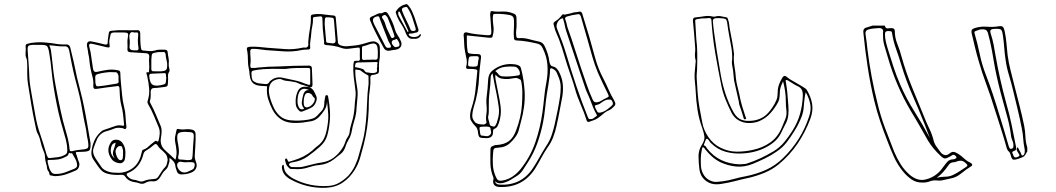

<svg xmlns="http://www.w3.org/2000/svg" viewBox="-20 -858 5040 916"><path d="M817 -96Q824 -119 822 -139.5Q820 -160 816 -179Q813 -195 816 -209Q819 -223 822 -237Q824 -244 829 -243Q846 -239 863.5 -241Q881 -243 898 -239Q912 -235 913 -220Q914 -192 912 -165Q910 -138 909 -111Q909 -101 914 -88Q922 -70 915.5 -55.5Q909 -41 891 -34Q867 -25 842 -26Q828 -28 824 -40Q823 -45 820.5 -51Q818 -57 817 -63Q816 -78 808 -87.5Q800 -97 789 -105Q788 -100 788.5 -95Q789 -90 788 -86Q785 -76 782 -66Q779 -56 770 -48Q762 -41 756 -32Q750 -23 745 -14Q739 -4 730.5 2Q722 8 709 7Q690 5 674 14Q662 22 646 17Q639 14 631.5 12.5Q624 11 616 10Q603 7 593.5 1Q584 -5 577 -16Q572 -24 560 -24Q542 -23 524.5 -24Q507 -25 490 -30Q474 -35 464 -45Q454 -55 446 -67Q436 -82 425.5 -97Q415 -112 416 -133Q419 -161 429.5 -185.5Q440 -210 461 -229Q468 -236 476.5 -238.5Q485 -241 493 -244Q511 -250 529 -256.5Q547 -263 566 -258Q572 -257 572 -264Q570 -289 567 -313.5Q564 -338 557 -363Q553 -381 552 -400Q551 -419 550 -438Q549 -450 538 -447Q514 -444 489.5 -441Q465 -438 441 -434Q424 -431 425 -448Q427 -471 421 -492.5Q415 -514 411 -536Q408 -553 406.5 -570Q405 -587 401 -603Q400 -612 398.5 -621Q397 -630 395 -638Q392 -666 418 -660Q434 -657 449 -653.5Q464 -650 479 -646Q487 -645 490.5 -646.5Q494 -648 494 -658Q494 -669 496 -679.5Q498 -690 499 -700Q500 -710 510 -711Q542 -715 573.5 -714Q605 -713 636 -714Q649 -715 649 -698Q649 -682 649.5 -665.5Q650 -649 652 -632Q653 -625 654.5 -621.5Q656 -618 663 -617Q677 -616 691 -614.5Q705 -613 719 -617Q730 -621 742 -621Q754 -621 766 -621Q779 -621 780 -609Q781 -596 784 -582Q787 -568 785 -554Q784 -542 788 -530Q791 -519 785 -512Q781 -505 781.5 -496.5Q782 -488 782 -480Q782 -452 778 -447.5Q774 -443 748 -441Q740 -440 731 -439Q722 -438 714 -438Q701 -438 699 -423Q699 -411 699 -399Q699 -387 695 -376Q694 -372 696 -369Q698 -366 699 -363Q712 -339 722.5 -314Q733 -289 744 -263Q751 -249 751 -233Q751 -217 748 -202Q742 -168 763 -146Q776 -133 790 -121Q804 -109 817 -96ZM599 -663Q599 -656 599 -649.5Q599 -643 598 -638Q597 -626 602.5 -622Q608 -618 617 -618H626Q645 -615 640 -635Q636 -659 639 -686Q640 -693 639 -698.5Q638 -704 630 -703Q622 -702 612.5 -704.5Q603 -707 598 -693Q596 -685 597.5 -677Q599 -669 599 -663ZM534 -34Q564 -31 591 -43Q618 -55 633.5 -76.5Q649 -98 655 -127Q657 -132 657.5 -137Q658 -142 664 -144Q678 -149 688.5 -159Q699 -169 711 -178Q716 -182 720 -185Q724 -188 731 -183Q734 -181 736 -186Q741 -203 742 -221Q743 -239 735 -256Q724 -282 713 -308.5Q702 -335 687 -360Q682 -369 684 -375Q694 -405 691.5 -435.5Q689 -466 682 -496Q681 -501 678.5 -508Q676 -515 689 -513Q691 -513 691 -520Q693 -537 691.5 -554Q690 -571 692 -588Q693 -603 677 -604Q658 -605 639 -606.5Q620 -608 600 -609Q587 -610 588 -623Q589 -637 588 -651.5Q587 -666 590 -680Q593 -694 589.5 -698.5Q586 -703 572 -703H523Q519 -703 514.5 -701.5Q510 -700 508 -695Q506 -684 503 -672.5Q500 -661 502 -649Q505 -636 502 -633Q499 -630 487 -633Q471 -637 454 -641Q437 -645 420 -649Q401 -653 406 -634Q407 -628 409 -622Q411 -616 412 -610L424 -529Q427 -512 442 -515Q467 -521 491.5 -524.5Q516 -528 541 -523Q554 -522 554 -511Q554 -499 555 -486.5Q556 -474 557 -462Q560 -434 562.5 -405Q565 -376 572 -348Q578 -326 579 -302Q580 -278 583 -255Q584 -248 580.5 -244Q577 -240 569 -245Q565 -247 561.5 -247Q558 -247 554 -248Q537 -250 522 -243.5Q507 -237 491 -233Q460 -226 444 -196Q434 -174 426.5 -151.5Q419 -129 435 -104Q441 -94 447.5 -85Q454 -76 460 -67Q468 -53 481 -46Q494 -39 509 -36Q515 -35 521 -34.5Q527 -34 534 -34ZM412 -167Q412 -146 406 -140.5Q400 -135 378 -134Q371 -134 363.5 -133.5Q356 -133 348 -133Q339 -133 343 -124Q347 -115 349.5 -105Q352 -95 356 -86Q361 -76 357 -63Q353 -50 342 -45Q320 -35 297 -27Q274 -19 249 -18Q242 -17 236 -18.5Q230 -20 223 -21Q216 -21 216 -28Q215 -36 210.5 -41.5Q206 -47 205 -53Q204 -66 200 -78.5Q196 -91 195 -104Q195 -123 187 -139Q178 -160 173.5 -182Q169 -204 158 -224Q154 -233 152 -242.5Q150 -252 148 -262Q137 -312 129 -361.5Q121 -411 113 -461Q110 -481 110 -502Q110 -523 110 -544Q109 -555 109 -565Q109 -575 104 -585Q102 -590 102 -596Q102 -602 102 -607Q102 -611 102.5 -614.5Q103 -618 103 -622Q101 -642 104 -645.5Q107 -649 127 -653Q160 -658 193 -655.5Q226 -653 259 -647Q268 -646 277.5 -646Q287 -646 297 -646Q311 -646 315 -632Q324 -597 332 -561Q340 -525 347 -490Q355 -456 364 -422Q373 -388 380 -353Q389 -309 396.5 -264.5Q404 -220 412 -175ZM203 -118Q205 -113 208 -108Q211 -103 218 -104Q236 -106 254.5 -108Q273 -110 289 -119Q301 -124 301 -139Q301 -166 293 -196Q281 -237 270 -277.5Q259 -318 251 -359Q243 -399 236.5 -439Q230 -479 226 -520Q222 -565 214 -610Q210 -633 203.5 -638.5Q197 -644 175 -644H134Q120 -643 115.5 -638.5Q111 -634 112 -618Q114 -587 116.5 -554.5Q119 -522 120 -490Q121 -465 125.5 -440Q130 -415 134 -390Q142 -347 149.5 -303Q157 -259 172 -217Q180 -193 188 -168Q196 -143 203 -118ZM215 -642Q218 -635 220 -629.5Q222 -624 223 -618Q228 -582 231.5 -546Q235 -510 241 -474Q258 -376 280 -283Q289 -249 299 -214.5Q309 -180 312 -145Q312 -138 316.5 -137Q321 -136 326 -137Q336 -140 346 -141.5Q356 -143 366 -144Q395 -146 399.5 -153Q404 -160 399 -189Q395 -206 393 -223.5Q391 -241 387 -258Q381 -284 376.5 -310.5Q372 -337 367 -364Q361 -396 353 -426.5Q345 -457 337 -488Q329 -520 322.5 -552.5Q316 -585 310 -617Q306 -639 286 -637Q268 -636 251 -638.5Q234 -641 215 -642ZM710 -518Q724 -518 737.5 -517.5Q751 -517 764 -520Q777 -524 777 -538Q779 -554 775 -569Q771 -584 770 -600Q768 -610 760 -610Q753 -609 746 -609.5Q739 -610 732 -609Q710 -606 706.5 -601.5Q703 -597 702 -574V-529Q702 -518 710 -518ZM511 -514H502Q493 -513 483.5 -512Q474 -511 464 -509Q440 -504 436.5 -499Q433 -494 435 -468V-464Q437 -451 440 -448Q443 -445 456 -447Q476 -449 496 -452.5Q516 -456 536 -459Q546 -461 546 -468Q545 -478 545.5 -489Q546 -500 541 -507Q538 -514 528.5 -513.5Q519 -513 511 -514ZM720 -507Q715 -507 710.5 -507Q706 -507 701 -506Q692 -506 692 -496Q694 -466 705 -456Q716 -446 744 -451Q765 -455 768.5 -459Q772 -463 773 -485Q774 -489 772.5 -492Q771 -495 772 -499Q772 -512 761 -509Q751 -508 740.5 -508Q730 -508 720 -507ZM863 -229Q836 -229 829.5 -220.5Q823 -212 827 -185Q831 -166 833 -147.5Q835 -129 830 -110Q828 -98 838 -97Q847 -97 856 -96Q865 -95 874 -94Q891 -94 894.5 -98Q898 -102 899 -119Q900 -139 901 -159Q902 -179 904 -198Q906 -217 901 -222.5Q896 -228 878 -228Q874 -228 870.5 -228.5Q867 -229 863 -229ZM578 -121V-120Q578 -108 575.5 -97.5Q573 -87 562 -81Q553 -77 537.5 -82Q522 -87 514 -97Q482 -140 510 -180Q518 -192 534.5 -191.5Q551 -191 561 -180Q581 -156 578 -121ZM527 -102Q514 -122 521 -140Q528 -158 532 -177Q519 -174 514.5 -166Q510 -158 509 -148Q505 -121 527 -102ZM780 -95Q779 -104 776.5 -112.5Q774 -121 766 -128Q758 -137 748 -145Q738 -153 732 -164Q724 -177 712 -165Q694 -149 676 -139Q667 -134 664 -122Q656 -90 637.5 -67Q619 -44 589 -32Q580 -28 587 -19Q599 -4 615 -1Q628 0 641.5 5.5Q655 11 668 5Q679 0 690.5 -1.5Q702 -3 714 -4Q728 -4 735 -15Q743 -27 751 -39.5Q759 -52 769 -62Q775 -69 776.5 -78Q778 -87 780 -95ZM567 -127Q567 -132 567 -137.5Q567 -143 565 -148Q564 -152 562.5 -156.5Q561 -161 555 -161Q545 -163 537 -152Q530 -142 531.5 -132Q533 -122 537 -112Q540 -105 545 -99Q550 -93 557 -94Q565 -96 565.5 -103.5Q566 -111 567 -118ZM314 -127Q309 -132 307 -123Q305 -116 299 -113Q293 -110 287 -107Q271 -99 253.5 -97Q236 -95 218 -95Q214 -95 210 -94.5Q206 -94 207 -86Q209 -78 211 -69.5Q213 -61 216 -53Q220 -43 226 -35.5Q232 -28 246 -28Q270 -28 292 -36Q314 -44 335 -53Q348 -59 348 -69Q347 -85 340 -98.5Q333 -112 325 -125Q324 -128 321 -127Q318 -126 314 -127ZM861 -35Q867 -35 876.5 -39Q886 -43 896 -48Q903 -51 905.5 -57Q908 -63 909 -69Q909 -75 907.5 -79Q906 -83 897 -84Q884 -85 871 -84Q858 -83 845 -86Q833 -89 826 -77Q822 -65 832.5 -50Q843 -35 861 -35Z M1952 -673Q1939 -671 1930.5 -678Q1922 -685 1917 -697Q1908 -723 1893 -745Q1878 -767 1870 -792Q1869 -795 1868 -798Q1867 -801 1869 -804Q1885 -830 1916 -838Q1921 -839 1924 -836.5Q1927 -834 1929 -831Q1939 -819 1945.5 -805Q1952 -791 1957 -777Q1962 -763 1966.5 -748Q1971 -733 1976 -719Q1979 -707 1968 -703Q1960 -702 1952 -699.5Q1944 -697 1936 -698Q1931 -698 1930 -695Q1929 -692 1933 -688Q1941 -681 1956.5 -681.5Q1972 -682 1979 -689Q1981 -691 1982.5 -693.5Q1984 -696 1987 -694Q1990 -692 1988.5 -689.5Q1987 -687 1985 -685Q1976 -670 1952 -673ZM1951 -710Q1968 -710 1962 -726Q1958 -738 1954.5 -750Q1951 -762 1947 -774Q1939 -798 1926 -818Q1922 -826 1916.5 -825Q1911 -824 1905 -822Q1894 -818 1899 -805Q1907 -783 1918.5 -761Q1930 -739 1939 -716Q1943 -710 1951 -710ZM1925 -705Q1926 -706 1928 -706V-711Q1918 -734 1908 -756Q1898 -778 1888 -800Q1886 -804 1883 -803Q1880 -802 1880 -798Q1879 -792 1881 -786.5Q1883 -781 1886 -776Q1896 -758 1905.5 -740.5Q1915 -723 1925 -705ZM1791 -795Q1801 -793 1808 -798Q1818 -803 1823.5 -800Q1829 -797 1833 -789Q1854 -755 1864 -718Q1868 -703 1876.5 -691Q1885 -679 1891 -665Q1899 -649 1893 -637Q1887 -625 1869 -621Q1862 -620 1853.5 -619Q1845 -618 1837 -616Q1819 -614 1811 -629Q1800 -649 1789 -669.5Q1778 -690 1768 -711Q1762 -723 1756.5 -735.5Q1751 -748 1746 -760Q1740 -773 1753 -779Q1764 -783 1773 -788Q1782 -793 1791 -795ZM1540 -375Q1540 -352 1529 -334.5Q1518 -317 1503 -301Q1485 -283 1464 -279.5Q1443 -276 1422 -273Q1410 -272 1398 -271.5Q1386 -271 1374 -272Q1342 -274 1319 -290Q1296 -306 1281 -333Q1268 -358 1259.5 -385Q1251 -412 1254 -442Q1255 -447 1250 -447Q1245 -447 1240 -447.5Q1235 -448 1230 -448Q1201 -449 1187.5 -461Q1174 -473 1171 -501Q1170 -518 1166.5 -533.5Q1163 -549 1163 -565Q1163 -579 1162 -594Q1161 -609 1158 -622Q1156 -630 1162 -632.5Q1168 -635 1174 -635Q1195 -636 1216 -634Q1237 -632 1257 -630Q1298 -627 1339 -624Q1380 -621 1421 -630Q1428 -632 1435.5 -631Q1443 -630 1447 -635Q1452 -640 1451 -647.5Q1450 -655 1451 -662Q1453 -691 1458.5 -720.5Q1464 -750 1463 -779Q1462 -787 1473 -789Q1498 -793 1522.5 -789.5Q1547 -786 1572 -784Q1582 -783 1582 -772Q1584 -744 1587 -715.5Q1590 -687 1592 -658Q1592 -647 1604 -642Q1621 -636 1638.5 -637.5Q1656 -639 1673 -641Q1692 -643 1709.5 -648Q1727 -653 1744 -658Q1754 -661 1763.5 -660.5Q1773 -660 1783 -652Q1789 -647 1790.5 -641Q1792 -635 1792 -629Q1792 -614 1792.5 -599.5Q1793 -585 1790 -571Q1788 -559 1788 -546Q1788 -533 1788 -520Q1788 -506 1777 -505Q1773 -504 1769.5 -502.5Q1766 -501 1763 -501Q1751 -501 1748.5 -495Q1746 -489 1747 -480Q1748 -461 1745.5 -441.5Q1743 -422 1741 -403Q1740 -386 1739.5 -369.5Q1739 -353 1739 -336Q1736 -250 1715 -167Q1707 -136 1698 -105Q1689 -74 1672 -47Q1649 -10 1615 13Q1581 36 1533 38Q1442 41 1363 -4Q1347 -13 1337 -26Q1327 -39 1325 -58Q1324 -63 1327 -69Q1329 -70 1329.5 -71Q1330 -72 1332 -72Q1334 -71 1334 -67Q1335 -43 1348.5 -29Q1362 -15 1381 -5Q1458 35 1548 29Q1576 27 1599 13.5Q1622 0 1641 -19Q1661 -41 1673.5 -67.5Q1686 -94 1693 -122Q1701 -151 1709 -180Q1717 -209 1721 -239Q1724 -259 1726 -279.5Q1728 -300 1729 -320Q1731 -352 1732 -383Q1733 -414 1737 -445Q1739 -456 1738.5 -467.5Q1738 -479 1738 -491Q1739 -496 1736.5 -498Q1734 -500 1731 -501Q1724 -505 1717.5 -509Q1711 -513 1705 -518Q1701 -523 1693.5 -524Q1686 -525 1679 -526Q1675 -527 1675 -523.5Q1675 -520 1675 -518Q1675 -499 1677.5 -481Q1680 -463 1683 -445Q1688 -420 1685.5 -394.5Q1683 -369 1681 -343Q1680 -313 1671 -284.5Q1662 -256 1657 -227Q1653 -208 1643 -191.5Q1633 -175 1628 -158Q1621 -136 1605 -123.5Q1589 -111 1573 -98Q1543 -75 1506 -71Q1488 -70 1470.5 -65Q1453 -60 1435 -55Q1418 -51 1401 -51Q1384 -51 1366 -52Q1361 -53 1352 -64Q1343 -75 1343 -83Q1342 -88 1340.5 -91Q1339 -94 1341 -100Q1346 -103 1347 -101.5Q1348 -100 1349 -100Q1355 -85 1358.5 -86Q1362 -87 1384 -94Q1407 -101 1428.5 -112Q1450 -123 1469 -139Q1477 -147 1486 -154.5Q1495 -162 1504 -169Q1519 -183 1526.5 -199Q1534 -215 1538 -234Q1542 -254 1544.5 -274Q1547 -294 1546 -313Q1545 -329 1543.5 -344Q1542 -359 1540 -375ZM1862 -685Q1860 -693 1859 -696Q1854 -711 1848.5 -725.5Q1843 -740 1837 -754Q1834 -761 1831.5 -768.5Q1829 -776 1824 -781Q1819 -788 1812 -786Q1797 -780 1805 -770Q1813 -760 1817 -747Q1821 -734 1825 -723Q1830 -713 1835 -702.5Q1840 -692 1845 -681Q1849 -674 1856 -678Q1862 -680 1862 -685ZM1835 -630Q1849 -629 1844 -642Q1840 -650 1836 -656.5Q1832 -663 1830 -670Q1820 -694 1811 -718.5Q1802 -743 1792 -768Q1791 -772 1789.5 -776.5Q1788 -781 1781 -780Q1750 -775 1763 -747Q1765 -743 1766 -740Q1779 -716 1791 -692Q1803 -668 1815 -645Q1818 -638 1822 -633.5Q1826 -629 1835 -630ZM1199 -534Q1210 -536 1220.5 -536.5Q1231 -537 1242 -538Q1259 -540 1276.5 -540Q1294 -540 1311 -541Q1347 -543 1383 -544Q1419 -545 1455 -545Q1468 -545 1468 -531Q1469 -512 1469.5 -493.5Q1470 -475 1471 -455Q1471 -439 1456 -442Q1447 -445 1438 -448.5Q1429 -452 1419 -454Q1410 -457 1401.5 -461.5Q1393 -466 1383 -467Q1373 -469 1363 -470.5Q1353 -472 1342 -473Q1334 -474 1326.5 -478Q1319 -482 1310 -481Q1283 -477 1272 -460.5Q1261 -444 1263 -418Q1265 -400 1270.5 -383.5Q1276 -367 1283 -351Q1295 -323 1315 -305Q1335 -287 1366 -284Q1408 -280 1450 -287Q1461 -289 1472 -292.5Q1483 -296 1492 -305Q1504 -317 1515 -329.5Q1526 -342 1527 -361Q1527 -375 1530 -388Q1531 -393 1532 -398.5Q1533 -404 1539 -404Q1544 -404 1545 -398.5Q1546 -393 1547 -388Q1552 -359 1554 -329Q1556 -299 1552 -269Q1549 -238 1540.5 -209.5Q1532 -181 1506 -158Q1478 -133 1447.5 -111.5Q1417 -90 1378 -84Q1375 -84 1372 -83Q1369 -82 1366 -81Q1354 -76 1362 -67Q1367 -61 1374 -61Q1388 -61 1402.5 -60.5Q1417 -60 1431 -64Q1452 -69 1473 -74.5Q1494 -80 1516 -83Q1548 -88 1571.5 -105.5Q1595 -123 1612 -149Q1619 -159 1623.5 -170.5Q1628 -182 1632 -193Q1637 -201 1642 -209.5Q1647 -218 1648 -228Q1649 -239 1651.5 -249.5Q1654 -260 1657 -270Q1665 -294 1668.5 -318Q1672 -342 1673 -367Q1675 -384 1676.5 -400.5Q1678 -417 1675 -433Q1671 -462 1667.5 -491.5Q1664 -521 1666 -551Q1668 -564 1669.5 -566Q1671 -568 1683 -568H1689Q1698 -568 1697 -577Q1696 -596 1697 -615Q1697 -628 1695 -630Q1693 -632 1680 -630Q1662 -628 1643.5 -625.5Q1625 -623 1607 -630Q1590 -636 1572 -639Q1554 -642 1536 -643Q1523 -645 1526 -655Q1527 -657 1526.5 -659Q1526 -661 1526 -662Q1525 -676 1523 -691Q1521 -706 1520 -720Q1519 -733 1519 -745Q1519 -757 1518 -770Q1518 -780 1509 -780L1482 -777Q1473 -777 1473 -768Q1474 -751 1470 -733.5Q1466 -716 1465 -699Q1464 -682 1461 -665Q1458 -648 1460 -631Q1461 -624 1453 -622Q1444 -621 1435 -621Q1426 -621 1418 -619Q1375 -610 1333 -613Q1291 -616 1248 -619Q1232 -621 1216.5 -623Q1201 -625 1185 -625Q1174 -625 1174 -614Q1174 -597 1175.5 -580.5Q1177 -564 1174 -547Q1174 -545 1174.5 -542.5Q1175 -540 1175 -538Q1177 -533 1180 -534ZM1529 -743Q1530 -733 1531 -717Q1532 -701 1534 -684Q1536 -668 1536 -661.5Q1536 -655 1542.5 -654Q1549 -653 1568 -651Q1582 -651 1581 -665Q1579 -687 1577.5 -709Q1576 -731 1574 -753Q1573 -768 1570.5 -771Q1568 -774 1552 -775Q1535 -777 1532 -773Q1529 -769 1529 -743ZM1886 -644Q1886 -653 1879.5 -663.5Q1873 -674 1870 -672Q1865 -668 1858 -667Q1851 -666 1849 -657Q1848 -650 1855.5 -641Q1863 -632 1868 -633Q1874 -634 1879.5 -635.5Q1885 -637 1886 -644ZM1743 -573Q1750 -573 1756.5 -573.5Q1763 -574 1770 -573Q1782 -573 1782 -584Q1782 -595 1782.5 -606.5Q1783 -618 1781 -629Q1778 -656 1751 -649Q1742 -647 1733 -643.5Q1724 -640 1714 -638Q1707 -637 1707 -630V-580Q1708 -571 1718 -572Q1724 -573 1730.5 -573Q1737 -573 1743 -573ZM1780 -547Q1778 -550 1781 -556Q1784 -562 1774 -562Q1752 -562 1730 -561Q1708 -560 1686 -560Q1678 -559 1676.5 -555Q1675 -551 1674 -545Q1673 -538 1676 -537.5Q1679 -537 1683 -536Q1687 -535 1690 -534.5Q1693 -534 1697 -533Q1703 -531 1709.5 -529Q1716 -527 1719 -521Q1722 -515 1726.5 -513.5Q1731 -512 1737 -512Q1740 -512 1748 -510Q1755 -509 1762 -509.5Q1769 -510 1775 -513Q1780 -517 1779 -522Q1778 -527 1778 -531Q1779 -535 1779.5 -539Q1780 -543 1780 -547ZM1341 -529Q1321 -529 1301 -529.5Q1281 -530 1261 -529Q1248 -529 1235.5 -528Q1223 -527 1209 -525Q1185 -522 1181.5 -517.5Q1178 -513 1181 -488Q1183 -484 1183 -481Q1184 -473 1194 -468Q1205 -461 1218 -460Q1231 -459 1244 -457Q1258 -455 1264 -465Q1266 -469 1269 -471.5Q1272 -474 1275 -476Q1300 -495 1333 -486Q1359 -480 1384.5 -475Q1410 -470 1435 -459Q1439 -458 1442.5 -457Q1446 -456 1450 -454Q1460 -450 1460 -461V-519Q1460 -529 1458 -531.5Q1456 -534 1445 -534Q1419 -534 1393 -533.5Q1367 -533 1341 -529ZM1456 -442Q1470 -436 1477 -424Q1484 -412 1489 -399Q1494 -389 1488 -372.5Q1482 -356 1471 -348Q1460 -341 1447.5 -336Q1435 -331 1422 -326Q1414 -323 1407 -330Q1400 -337 1396 -344Q1392 -351 1391 -361Q1388 -393 1399 -419Q1410 -447 1440 -444Q1445 -443 1448.5 -443Q1452 -443 1456 -442ZM1455 -428Q1415 -448 1403 -406Q1401 -400 1401 -397Q1399 -384 1399.5 -370.5Q1400 -357 1407 -344Q1414 -334 1426 -337Q1428 -337 1429.5 -338.5Q1431 -340 1429 -342Q1418 -357 1420 -372.5Q1422 -388 1426 -403Q1433 -431 1455 -428ZM1429 -373Q1429 -369 1429 -365.5Q1429 -362 1430 -357Q1435 -339 1458 -350Q1473 -359 1480 -375Q1482 -382 1482 -386.5Q1482 -391 1475 -395Q1474 -396 1474 -397Q1474 -398 1472 -399Q1469 -406 1465 -409Q1461 -412 1455 -414Q1442 -417 1436 -407Q1432 -399 1430.5 -390.5Q1429 -382 1429 -373Z M2455 -482Q2450 -484 2447 -485.5Q2444 -487 2432 -485Q2425 -484 2418.5 -483Q2412 -482 2405 -481Q2389 -480 2373 -483Q2357 -486 2344 -502Q2342 -492 2343.5 -485Q2345 -478 2346 -470Q2351 -441 2357.5 -411.5Q2364 -382 2368 -352Q2374 -304 2356 -261Q2351 -249 2342 -245Q2335 -243 2333.5 -238.5Q2332 -234 2332 -227Q2332 -200 2303 -199H2298Q2274 -199 2268 -203.5Q2262 -208 2260 -230Q2258 -247 2247 -257Q2236 -267 2229 -280Q2223 -289 2223 -297Q2222 -309 2224 -321Q2226 -333 2230 -344Q2244 -386 2248.5 -430Q2253 -474 2257 -517Q2258 -522 2256 -524Q2254 -526 2249 -527Q2241 -529 2232 -529Q2223 -529 2215 -529Q2201 -529 2204 -540Q2209 -558 2206 -575.5Q2203 -593 2199 -610Q2195 -630 2194.5 -650Q2194 -670 2192 -690Q2191 -696 2195 -700.5Q2199 -705 2208 -703Q2231 -697 2255 -694.5Q2279 -692 2303 -690Q2317 -689 2321 -693Q2325 -697 2324 -710Q2323 -725 2322 -740Q2321 -755 2320 -769Q2319 -778 2318.5 -787Q2318 -796 2322 -805H2328Q2342 -802 2356 -802.5Q2370 -803 2383 -803Q2396 -803 2407.5 -800.5Q2419 -798 2431 -793Q2444 -789 2444 -773Q2444 -759 2444.5 -744.5Q2445 -730 2443 -716Q2441 -701 2443 -687Q2443 -675 2455 -676Q2479 -678 2502.5 -671.5Q2526 -665 2550 -660Q2570 -657 2579 -637Q2587 -620 2593 -601.5Q2599 -583 2601 -563Q2603 -555 2606 -549Q2609 -543 2618 -541Q2628 -539 2634.5 -532.5Q2641 -526 2646 -517Q2661 -489 2664.5 -460Q2668 -431 2663 -399Q2656 -363 2649.5 -327.5Q2643 -292 2635 -257Q2629 -229 2619 -203Q2609 -177 2592 -154Q2576 -130 2562 -104Q2548 -78 2532 -52Q2472 39 2362 34Q2344 33 2337 23Q2330 13 2334 -3Q2336 -9 2333 -13Q2320 -46 2319.5 -80Q2319 -114 2320 -148Q2321 -157 2328 -160Q2335 -163 2342 -166H2347Q2385 -168 2407.5 -184.5Q2430 -201 2443 -238Q2454 -267 2461 -297Q2468 -327 2470 -357Q2472 -386 2472 -415.5Q2472 -445 2466 -473Q2465 -475 2463 -478ZM2673 -788Q2681 -790 2689.5 -791.5Q2698 -793 2706 -795Q2715 -799 2724 -799.5Q2733 -800 2742 -802Q2750 -804 2754 -799.5Q2758 -795 2759 -789Q2767 -762 2775.5 -734.5Q2784 -707 2792 -680Q2806 -630 2820 -579.5Q2834 -529 2859 -482Q2872 -457 2883.5 -430.5Q2895 -404 2910 -379Q2917 -367 2915.5 -360Q2914 -353 2903 -344Q2896 -337 2888 -333Q2872 -327 2859.5 -316Q2847 -305 2833 -295Q2823 -288 2812.5 -284.5Q2802 -281 2791 -277Q2782 -274 2779 -283Q2767 -321 2750.5 -358.5Q2734 -396 2723 -435Q2715 -464 2705 -492Q2695 -520 2686 -548Q2674 -589 2661.5 -628.5Q2649 -668 2632 -706Q2628 -715 2626 -724Q2624 -733 2621 -742Q2620 -747 2622 -750Q2624 -753 2627 -755Q2647 -767 2660 -785Q2665 -793 2673 -788ZM2258 -268Q2261 -267 2264 -266.5Q2267 -266 2271 -265Q2279 -264 2286.5 -264Q2294 -264 2300 -271Q2301 -272 2301 -275Q2297 -292 2300 -309.5Q2303 -327 2302 -344Q2301 -355 2300.5 -366.5Q2300 -378 2301 -390Q2304 -413 2306 -435.5Q2308 -458 2309 -480Q2311 -507 2330 -522Q2377 -559 2436 -551Q2446 -550 2455 -545.5Q2464 -541 2466 -530Q2473 -504 2477 -477Q2481 -450 2483 -422Q2485 -385 2480 -348Q2475 -311 2465 -276Q2460 -259 2456 -241.5Q2452 -224 2442 -209Q2427 -187 2408.5 -171.5Q2390 -156 2361 -154Q2341 -153 2337 -148.5Q2333 -144 2332 -123Q2330 -97 2331.5 -70.5Q2333 -44 2344 -18Q2350 -3 2356.5 1.5Q2363 6 2379 3Q2405 -2 2425.5 -16Q2446 -30 2462 -49Q2510 -109 2534 -179Q2558 -249 2568 -323Q2573 -359 2576.5 -395.5Q2580 -432 2587 -467Q2595 -510 2591.5 -550.5Q2588 -591 2568 -630Q2564 -639 2557.5 -643.5Q2551 -648 2543 -650Q2518 -656 2493.5 -660Q2469 -664 2444 -665Q2433 -665 2432 -676Q2430 -697 2431.5 -718.5Q2433 -740 2432 -761Q2432 -782 2413 -786Q2382 -792 2350 -792Q2336 -792 2334 -790Q2332 -788 2331 -774Q2331 -754 2334 -733.5Q2337 -713 2332 -693Q2330 -681 2327 -679Q2324 -677 2312 -678Q2287 -681 2261 -683.5Q2235 -686 2207 -689Q2207 -661 2207.5 -647.5Q2208 -634 2211 -612Q2212 -605 2220 -603Q2230 -601 2240 -600.5Q2250 -600 2260 -600Q2276 -600 2275 -585Q2273 -563 2270 -540.5Q2267 -518 2266 -495Q2263 -416 2239 -343Q2234 -325 2233 -307.5Q2232 -290 2248 -273ZM2736 -790Q2710 -787 2688 -780Q2682 -779 2678 -775Q2674 -771 2678 -762Q2682 -752 2684 -741Q2686 -730 2690 -720Q2707 -673 2722 -625Q2737 -577 2753 -530Q2766 -493 2778.5 -456Q2791 -419 2807 -384Q2810 -377 2814.5 -373Q2819 -369 2829 -370Q2841 -372 2850.5 -378.5Q2860 -385 2870 -389Q2883 -395 2884 -398Q2885 -401 2879 -413Q2867 -437 2855.5 -461Q2844 -485 2833 -510Q2817 -548 2806 -587Q2795 -626 2784 -665Q2776 -694 2767.5 -722.5Q2759 -751 2751 -780Q2746 -793 2736 -790ZM2796 -290Q2806 -289 2812.5 -294.5Q2819 -300 2826 -304Q2829 -305 2827 -310Q2817 -328 2809 -347.5Q2801 -367 2794 -386Q2790 -397 2784.5 -408Q2779 -419 2775 -430Q2762 -469 2748.5 -508.5Q2735 -548 2722 -588Q2712 -619 2701.5 -649.5Q2691 -680 2681 -711Q2677 -724 2674.5 -737Q2672 -750 2668 -763Q2667 -765 2666 -768.5Q2665 -772 2660 -770Q2646 -764 2639 -749.5Q2632 -735 2638 -720Q2650 -691 2661 -661Q2672 -631 2681 -601Q2704 -524 2729.5 -448Q2755 -372 2785 -298Q2787 -294 2789 -291.5Q2791 -289 2796 -290ZM2236 -540Q2253 -540 2256.5 -543Q2260 -546 2261 -564Q2261 -567 2262 -570.5Q2263 -574 2264 -578Q2266 -590 2254 -590H2243Q2224 -590 2220 -587Q2216 -584 2214 -564Q2212 -547 2215 -543.5Q2218 -540 2236 -540ZM2343 -519Q2351 -513 2357 -505Q2363 -496 2374 -494Q2394 -492 2413 -493.5Q2432 -495 2451 -498Q2454 -499 2456.5 -499.5Q2459 -500 2460 -504Q2462 -515 2454 -527Q2446 -539 2435 -540Q2411 -542 2387.5 -539Q2364 -536 2343 -519ZM2341 7Q2346 23 2365 23Q2467 28 2522 -55Q2539 -81 2554 -108Q2569 -135 2585 -160Q2602 -185 2611.5 -212.5Q2621 -240 2627 -268Q2634 -300 2640.5 -332.5Q2647 -365 2652 -398Q2655 -421 2655 -442Q2655 -463 2647 -485Q2642 -498 2636.5 -510.5Q2631 -523 2617 -530Q2604 -537 2604 -523Q2604 -516 2603.5 -509Q2603 -502 2602 -494Q2599 -473 2596 -452Q2593 -431 2589 -410Q2584 -376 2580.5 -340.5Q2577 -305 2570 -270Q2560 -221 2543 -173.5Q2526 -126 2498 -83Q2486 -64 2474 -46Q2462 -28 2442 -16Q2430 -9 2418.5 -1.5Q2407 6 2393 11Q2380 16 2367 16.5Q2354 17 2341 7ZM2330 -508Q2321 -500 2321 -489Q2320 -455 2315.5 -420.5Q2311 -386 2312 -351Q2312 -339 2312 -326.5Q2312 -314 2309 -302Q2308 -299 2309 -294.5Q2310 -290 2310 -289Q2313 -279 2313.5 -277Q2314 -275 2315 -270Q2317 -260 2320 -259Q2323 -258 2330 -255Q2338 -253 2341 -256Q2344 -259 2346 -264Q2349 -269 2350.5 -273.5Q2352 -278 2353 -283Q2364 -315 2359.5 -347Q2355 -379 2349 -410Q2344 -434 2339 -458.5Q2334 -483 2330 -508ZM2888 -383Q2877 -384 2867.5 -379.5Q2858 -375 2850 -369Q2846 -366 2841.5 -363Q2837 -360 2832 -359Q2819 -356 2818 -353.5Q2817 -351 2822 -339Q2824 -336 2825.5 -333.5Q2827 -331 2828 -328Q2832 -318 2845 -321Q2862 -325 2875 -334.5Q2888 -344 2900 -355Q2907 -362 2902 -372Q2898 -384 2888 -383ZM2291 -254Q2272 -254 2269 -251Q2266 -248 2270 -229V-226Q2271 -222 2272 -216.5Q2273 -211 2280 -211Q2289 -210 2299 -208.5Q2309 -207 2317 -214Q2324 -220 2323 -229Q2322 -238 2320 -245Q2319 -251 2313 -252.5Q2307 -254 2301 -254Z M3473 -575Q3474 -605 3469 -632.5Q3464 -660 3459 -687Q3456 -703 3453.5 -719Q3451 -735 3449 -751Q3448 -759 3444.5 -764Q3441 -769 3431 -770Q3421 -771 3412 -771.5Q3403 -772 3394 -771Q3380 -769 3381 -757Q3383 -731 3386.5 -705Q3390 -679 3394 -653Q3399 -616 3405.5 -579Q3412 -542 3418 -505Q3426 -457 3441 -411Q3456 -365 3480 -322Q3496 -294 3519 -286Q3542 -278 3576 -283Q3617 -290 3642.5 -317Q3668 -344 3684 -380Q3689 -391 3689.5 -405Q3690 -419 3691 -432Q3693 -446 3698 -458.5Q3703 -471 3710 -483Q3717 -496 3723 -496Q3729 -496 3739 -487Q3747 -480 3757 -475Q3767 -470 3776 -464Q3787 -457 3799 -450.5Q3811 -444 3822 -436Q3825 -435 3829 -429Q3849 -396 3854.5 -362.5Q3860 -329 3846 -291Q3822 -227 3785 -172.5Q3748 -118 3695 -74Q3664 -49 3628 -34Q3592 -19 3554 -10Q3521 -3 3488.5 5.5Q3456 14 3423 19Q3402 23 3383 20Q3364 17 3347 4Q3322 -15 3317 -49Q3313 -79 3312.5 -110.5Q3312 -142 3329 -168Q3343 -190 3340.5 -207.5Q3338 -225 3331 -245Q3315 -288 3308 -332.5Q3301 -377 3299 -422Q3298 -444 3295.5 -465Q3293 -486 3294 -508Q3295 -519 3296 -531Q3297 -543 3298 -554Q3298 -559 3299 -564Q3300 -569 3298 -573Q3294 -590 3296 -606.5Q3298 -623 3296 -639Q3294 -668 3291.5 -697.5Q3289 -727 3286 -756Q3284 -775 3298 -775Q3319 -777 3339.5 -780.5Q3360 -784 3381 -779Q3385 -778 3388.5 -778.5Q3392 -779 3396 -780Q3409 -783 3421.5 -780Q3434 -777 3447 -775Q3451 -774 3453 -766Q3458 -753 3459 -740Q3460 -727 3463 -713Q3468 -687 3473 -660.5Q3478 -634 3481 -607Q3481 -606 3481.5 -604.5Q3482 -603 3482 -601Q3479 -571 3484 -542Q3489 -513 3491 -484Q3493 -465 3498 -446.5Q3503 -428 3507 -409Q3512 -381 3520 -353.5Q3528 -326 3537 -300Q3539 -297 3539.5 -293.5Q3540 -290 3535 -289Q3530 -288 3529 -291Q3528 -294 3527 -297Q3523 -311 3518.5 -325Q3514 -339 3509 -353Q3506 -360 3505.5 -367Q3505 -374 3503 -381Q3498 -404 3492.5 -427.5Q3487 -451 3482 -475Q3481 -482 3480.5 -490Q3480 -498 3479 -505Q3478 -523 3474 -541Q3470 -559 3473 -575ZM3716 -470Q3711 -460 3707 -449.5Q3703 -439 3701 -427Q3700 -414 3699.5 -399.5Q3699 -385 3693 -372Q3677 -342 3655 -317.5Q3633 -293 3600 -279Q3579 -271 3553 -271Q3527 -271 3504.5 -283.5Q3482 -296 3469 -322Q3454 -352 3441.5 -383Q3429 -414 3422 -447Q3406 -525 3392.5 -604Q3379 -683 3374 -762Q3373 -772 3364 -772Q3355 -771 3346.5 -770.5Q3338 -770 3327 -770Q3317 -769 3307 -767Q3297 -765 3297 -760Q3296 -759 3296.5 -757.5Q3297 -756 3297 -755Q3298 -734 3299.5 -713Q3301 -692 3302 -671Q3306 -639 3306.5 -606.5Q3307 -574 3306 -542Q3306 -527 3304.5 -512Q3303 -497 3304 -482Q3306 -448 3308.5 -413.5Q3311 -379 3317 -345Q3324 -309 3330.5 -273Q3337 -237 3359 -205Q3382 -171 3416 -154Q3454 -135 3493 -134.5Q3532 -134 3572 -143Q3619 -153 3655 -178.5Q3691 -204 3710 -250Q3718 -270 3726 -288.5Q3734 -307 3732 -329Q3729 -352 3729 -374Q3729 -399 3725.5 -423Q3722 -447 3716 -470ZM3508 -74Q3515 -75 3524 -75Q3533 -75 3541 -77Q3576 -88 3608 -103Q3640 -118 3670 -136Q3700 -154 3721.5 -180Q3743 -206 3761 -235Q3785 -273 3796.5 -313.5Q3808 -354 3810 -398Q3811 -417 3805.5 -429Q3800 -441 3783 -448Q3772 -453 3761 -460.5Q3750 -468 3739 -474Q3736 -476 3731.5 -476.5Q3727 -477 3729 -468Q3734 -440 3736.5 -412.5Q3739 -385 3741 -356Q3743 -333 3741 -310.5Q3739 -288 3728 -267Q3723 -257 3718 -247.5Q3713 -238 3708 -227Q3691 -190 3653 -166Q3623 -147 3591 -137.5Q3559 -128 3524 -126Q3481 -123 3441.5 -134Q3402 -145 3370 -177Q3359 -194 3354 -195.5Q3349 -197 3346.5 -189.5Q3344 -182 3339 -170Q3339 -169 3338.5 -168.5Q3338 -168 3338 -167Q3337 -164 3339 -164Q3345 -163 3347.5 -158.5Q3350 -154 3353 -150Q3382 -113 3420.5 -94.5Q3459 -76 3508 -74ZM3824 -418Q3822 -411 3821 -404.5Q3820 -398 3819 -392Q3816 -370 3814.5 -347.5Q3813 -325 3805 -303Q3798 -285 3789.5 -267.5Q3781 -250 3770 -233Q3753 -205 3733 -179Q3713 -153 3684 -134Q3658 -116 3629 -102Q3600 -88 3571 -76Q3531 -60 3492.5 -63.5Q3454 -67 3417 -84Q3395 -95 3377 -111Q3359 -127 3344 -146Q3342 -149 3339.5 -152.5Q3337 -156 3333 -155Q3330 -154 3329.5 -149.5Q3329 -145 3328 -142Q3324 -123 3323.5 -104Q3323 -85 3324 -65Q3326 -40 3339.5 -20.5Q3353 -1 3377 7Q3390 11 3402 9.5Q3414 8 3427 7Q3456 3 3482.5 -4.5Q3509 -12 3537 -17Q3588 -27 3634 -47.5Q3680 -68 3717 -105Q3803 -189 3840 -302Q3851 -333 3845.5 -361.5Q3840 -390 3824 -418Z M4201 -736Q4205 -722 4214.5 -722.5Q4224 -723 4232 -724Q4249 -724 4249 -710Q4249 -678 4261 -648.5Q4273 -619 4281 -588Q4302 -513 4331.5 -441Q4361 -369 4390 -298Q4401 -270 4414 -243.5Q4427 -217 4434 -188Q4439 -170 4448.5 -157.5Q4458 -145 4468 -131Q4476 -121 4487 -118.5Q4498 -116 4509 -125Q4520 -134 4528.5 -133.5Q4537 -133 4550 -125Q4566 -115 4579 -102.5Q4592 -90 4609 -82Q4616 -79 4618 -73.5Q4620 -68 4612 -64Q4588 -49 4565 -30Q4542 -11 4513 -6Q4497 -3 4481 1Q4465 5 4451 3Q4432 1 4416.5 7Q4401 13 4384 13Q4352 14 4329.5 -1.5Q4307 -17 4288 -40Q4262 -72 4245.5 -108.5Q4229 -145 4215 -182Q4196 -230 4179.5 -278.5Q4163 -327 4151 -377Q4132 -457 4119.5 -538.5Q4107 -620 4099 -702Q4096 -723 4115 -727Q4123 -729 4129.5 -731.5Q4136 -734 4143 -736ZM4881 -136Q4871 -117 4866 -112.5Q4861 -108 4840 -101Q4819 -94 4812.5 -97Q4806 -100 4801 -121Q4799 -130 4793 -135Q4787 -140 4784 -148Q4770 -198 4754.5 -247Q4739 -296 4723 -345Q4706 -401 4685.5 -456Q4665 -511 4649 -567Q4639 -601 4631 -634.5Q4623 -668 4615 -702Q4614 -711 4616.5 -715.5Q4619 -720 4630 -724Q4659 -733 4688.5 -730.5Q4718 -728 4747 -733Q4761 -735 4766 -728Q4771 -721 4773 -709Q4779 -681 4781.5 -653Q4784 -625 4787 -596Q4792 -558 4801.5 -521.5Q4811 -485 4820 -448Q4832 -401 4844 -354Q4856 -307 4866 -259Q4871 -234 4872 -207Q4873 -180 4881 -154ZM4193 -689Q4193 -694 4192.5 -697.5Q4192 -701 4193 -704Q4196 -725 4172 -724Q4159 -723 4147 -722Q4135 -721 4122 -717Q4108 -713 4109 -697Q4112 -678 4114.5 -658Q4117 -638 4119 -618Q4127 -554 4139 -490Q4151 -426 4167 -363Q4181 -304 4202.5 -247Q4224 -190 4246 -134Q4259 -103 4276.5 -75Q4294 -47 4319 -25Q4334 -12 4351 -5Q4368 2 4387 0Q4416 -5 4439.5 -20.5Q4463 -36 4479 -60Q4489 -74 4499.5 -86Q4510 -98 4529 -98Q4531 -98 4533.5 -99Q4536 -100 4538 -101Q4548 -106 4539 -114Q4531 -122 4524.5 -118.5Q4518 -115 4512 -111Q4496 -102 4488 -102Q4480 -102 4467 -115Q4432 -147 4408 -186Q4388 -221 4368.5 -255.5Q4349 -290 4328 -324Q4291 -386 4263 -451.5Q4235 -517 4215 -587Q4208 -613 4200 -638Q4192 -663 4193 -689ZM4836 -156Q4838 -152 4839.5 -148Q4841 -144 4843 -141Q4848 -134 4851.5 -124Q4855 -114 4859 -116Q4867 -119 4868.5 -130Q4870 -141 4868 -149Q4863 -173 4861.5 -197Q4860 -221 4855 -244Q4846 -291 4835 -336.5Q4824 -382 4813 -428Q4804 -465 4793 -501.5Q4782 -538 4777 -576Q4773 -603 4771 -630.5Q4769 -658 4765 -686Q4762 -712 4755 -717Q4748 -722 4721 -720Q4708 -719 4705.5 -713Q4703 -707 4707 -696Q4715 -672 4720 -647Q4725 -622 4729 -596Q4749 -481 4780 -368Q4795 -316 4806 -264Q4817 -212 4827 -159Q4828 -153 4827.5 -147Q4827 -141 4819 -138Q4806 -134 4810 -127.5Q4814 -121 4815 -115Q4819 -107 4825 -107Q4831 -107 4837 -110Q4846 -115 4843 -120Q4840 -125 4837 -130Q4833 -136 4830.5 -142.5Q4828 -149 4836 -156ZM4815 -165Q4815 -176 4810.5 -186Q4806 -196 4804 -206Q4799 -249 4788 -291Q4777 -333 4765 -375Q4754 -414 4744.5 -453.5Q4735 -493 4727 -533Q4720 -574 4712.5 -616Q4705 -658 4694 -698Q4690 -712 4682.5 -715.5Q4675 -719 4664 -718Q4657 -718 4650 -715.5Q4643 -713 4635 -710Q4626 -708 4630 -697Q4644 -649 4654 -600.5Q4664 -552 4682 -505Q4701 -456 4717.5 -406Q4734 -356 4749 -306Q4760 -270 4771 -234Q4782 -198 4792 -162Q4794 -157 4796 -152Q4798 -147 4805 -148Q4813 -150 4814 -155Q4815 -160 4815 -165ZM4416 -200Q4410 -216 4404 -231.5Q4398 -247 4392 -263Q4364 -334 4333 -404.5Q4302 -475 4280 -548Q4269 -586 4255.5 -623Q4242 -660 4236 -699Q4235 -709 4229 -709Q4223 -709 4217 -710Q4202 -710 4202 -696Q4202 -677 4206.5 -658Q4211 -639 4217 -620Q4230 -578 4243.5 -536.5Q4257 -495 4275 -454Q4304 -387 4343 -325.5Q4382 -264 4416 -200ZM4449 -10Q4469 -15 4489.5 -15Q4510 -15 4528 -24Q4545 -32 4559.5 -42Q4574 -52 4590 -62Q4600 -69 4591 -76Q4580 -88 4569.5 -90.5Q4559 -93 4543 -87Q4540 -86 4537 -85Q4534 -84 4531 -84Q4521 -84 4514.5 -79.5Q4508 -75 4503 -67Q4492 -51 4479 -36.5Q4466 -22 4449 -10Z"/></svg>

Font: Rock 3D
Style: Regular
Weight: 400
Version: Version 1.000